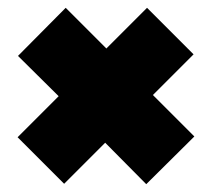

<svg xmlns="http://www.w3.org/2000/svg" viewBox="-20 -567 540 491"><path d="M26 -424 148 -547 252 -443 356 -547 475 -428 371 -324 477 -218 354 -96 249 -202 144 -97 25 -216 130 -321Z"/></svg>

Font: Blinker Black
Style: Regular
Weight: 900
Designer: Juergen Huber
Foundry: supertype
Version: Version 1.017;hotconv 1.0.117;makeotfexe 2.5.65602